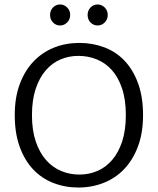

<svg xmlns="http://www.w3.org/2000/svg" viewBox="-20 -830 706 859"><path d="M335 -638Q395 -638 447.5 -618Q500 -598 538 -557.5Q576 -517 598 -456.5Q620 -396 620 -315Q620 -236 597.5 -175.5Q575 -115 536 -74Q497 -33 444 -12Q391 9 331 9Q271 9 218.5 -11.5Q166 -32 128 -72.5Q90 -113 68 -173.5Q46 -234 46 -315Q46 -394 68.5 -454Q91 -514 130 -555Q169 -596 221.5 -617Q274 -638 335 -638ZM123 -315Q123 -247 140 -197Q157 -147 186 -114Q215 -81 253.5 -65Q292 -49 335 -49Q378 -49 415.5 -65Q453 -81 481.5 -114Q510 -147 526.5 -197Q543 -247 543 -315Q543 -384 526 -434.5Q509 -485 480 -517Q451 -549 412.5 -564.5Q374 -580 331 -580Q288 -580 250.5 -564Q213 -548 184.5 -515Q156 -482 139.5 -432Q123 -382 123 -315ZM204 -763Q204 -783 217 -796.5Q230 -810 249 -810Q267 -810 280.5 -796.5Q294 -783 294 -763Q294 -743 280.5 -729.5Q267 -716 249 -716Q230 -716 217 -729.5Q204 -743 204 -763ZM372 -763Q372 -783 385 -796.5Q398 -810 417 -810Q435 -810 448.5 -796.5Q462 -783 462 -763Q462 -743 448.5 -729.5Q435 -716 417 -716Q398 -716 385 -729.5Q372 -743 372 -763Z"/></svg>

Font: Mukta Vaani Light
Style: Regular
Weight: 300
Designer: Noopur Datye, Girish Dalvi, Yashodeep Gholap, Pallavi Karambelkar
Foundry: Ek Type
Version: Version 2.538;PS 1.000;hotconv 16.6.51;makeotf.lib2.5.65220;